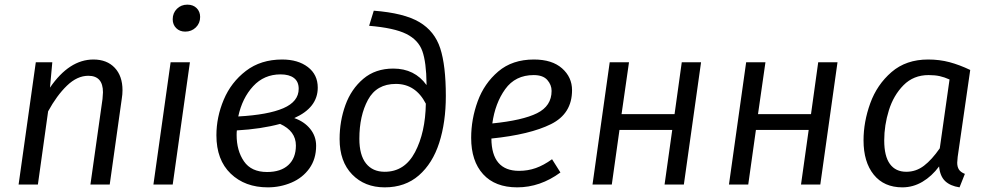

<svg xmlns="http://www.w3.org/2000/svg" viewBox="-20 -794 4250 826"><path d="M507 -406Q507 -388 504 -370L452 0H369L421 -368Q423 -390 423 -397Q423 -468 360 -468Q312 -468 268 -425.5Q224 -383 187 -315L143 0H60L134 -526H205L195 -417Q278 -538 382 -538Q440 -538 473.5 -502.5Q507 -467 507 -406Z M723 0H640L714 -526H797ZM723 -711Q723 -738 741 -756Q759 -774 786 -774Q811 -774 826 -759Q841 -744 841 -721Q841 -694 822.5 -676Q804 -658 777 -658Q753 -658 738 -673Q723 -688 723 -711Z M1347 -417Q1347 -331 1246 -286Q1289 -271 1314.5 -239.5Q1340 -208 1340 -167Q1340 -110 1311 -69.5Q1282 -29 1234 -8.5Q1186 12 1132 12Q1034 12 972.5 -47Q911 -106 911 -212Q911 -290 942.5 -365Q974 -440 1038 -489Q1102 -538 1194 -538Q1262 -538 1304.5 -505.5Q1347 -473 1347 -417ZM1005 -293Q1133 -300 1199 -328.5Q1265 -357 1265 -412Q1265 -443 1244.5 -458.5Q1224 -474 1187 -474Q1116 -474 1069 -423Q1022 -372 1005 -293ZM999 -233Q998 -226 998 -213Q998 -146 1029.5 -100Q1061 -54 1129 -54Q1188 -54 1220.5 -84Q1253 -114 1253 -168Q1253 -230 1185 -261Q1104 -239 999 -233Z M1441 -196Q1441 -273 1466 -342Q1491 -411 1543 -455Q1595 -499 1672 -499Q1764 -499 1815 -428V-434Q1814 -526 1797 -574Q1780 -622 1728 -648Q1676 -674 1568 -683L1588 -748Q1718 -738 1784 -699Q1850 -660 1874 -586Q1898 -512 1898 -381Q1898 -268 1869.5 -179.5Q1841 -91 1782 -39.5Q1723 12 1635 12Q1549 12 1495 -43.5Q1441 -99 1441 -196ZM1812 -348Q1768 -433 1683 -433Q1600 -433 1563 -364.5Q1526 -296 1526 -197Q1526 -127 1554.5 -91Q1583 -55 1635 -55Q1721 -55 1765.5 -139.5Q1810 -224 1812 -348Z M2094 -198Q2095 -59 2213 -59Q2251 -59 2285 -71Q2319 -83 2355 -109L2391 -52Q2304 12 2205 12Q2110 12 2058.5 -44.5Q2007 -101 2007 -201Q2007 -281 2035 -358Q2063 -435 2123.5 -486.5Q2184 -538 2277 -538Q2355 -538 2398 -500Q2441 -462 2441 -406Q2441 -305 2350.5 -260Q2260 -215 2094 -198ZM2353 -403Q2353 -429 2334.5 -450Q2316 -471 2276 -471Q2197 -471 2153.5 -410.5Q2110 -350 2098 -263Q2228 -276 2290.5 -307Q2353 -338 2353 -403Z M2872 -235H2645L2612 0H2529L2603 -526H2686L2654 -303H2882L2913 -526H2996L2922 0H2839Z M3459 -235H3232L3199 0H3116L3190 -526H3273L3241 -303H3469L3500 -526H3583L3509 0H3426Z M4154 -493 4100 -119Q4098 -99 4098 -94Q4098 -76 4105.5 -64.5Q4113 -53 4131 -46L4108 12Q4068 6 4046 -15Q4024 -36 4020 -78Q3989 -36 3948.5 -12Q3908 12 3862 12Q3783 12 3739 -42.5Q3695 -97 3695 -190Q3695 -270 3724 -350Q3753 -430 3815.5 -484Q3878 -538 3973 -538Q4022 -538 4065 -526.5Q4108 -515 4154 -493ZM3784 -190Q3784 -122 3808.5 -88.5Q3833 -55 3879 -55Q3921 -55 3955 -81Q3989 -107 4023 -156L4065 -452Q4043 -462 4022.5 -466.5Q4002 -471 3975 -471Q3910 -471 3867 -427.5Q3824 -384 3804 -319.5Q3784 -255 3784 -190Z"/></svg>

Font: Fira Sans Book
Style: Italic
Weight: 350
Italic angle: -8°
Designer: bBox Type GmbH & Carrois Corporate GbR & Edenspiekermann AG
Foundry: bBox Type GmbH & Carrois Corporate GbR & Edenspiekermann AG
Version: Version 4.301